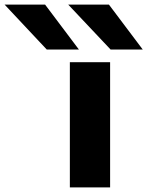

<svg xmlns="http://www.w3.org/2000/svg" viewBox="-216 -810 637 830"><path d="M86 0V-541H260V0ZM-14 -596 -196 -790H-21L125 -596ZM262 -596 79 -790H255L401 -596Z"/></svg>

Font: Georama ExtraExtended SemiBold
Style: Regular
Weight: 600
Width: 8
Designer: Jean-Baptiste Levee
Foundry: Production Type
Version: Version 1.000